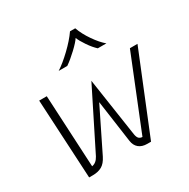

<svg xmlns="http://www.w3.org/2000/svg" viewBox="-158 -842 969 986"><g transform="rotate(-30 326.0 -349.5)"><path d="M69 -470H114L136 -42Q162 -46 178 -76L352 -424L404 -76Q407 -59 414 -51.5Q421 -44 435 -43L607 -470H652L461 0H439Q408 0 389.5 -15.5Q371 -31 367 -60L332 -309L208 -57Q192 -25 170 -12.5Q148 0 116 0H94ZM384 -699H415Q429 -659 458.5 -616.5Q488 -574 515 -552H464Q443 -571 421.5 -602.5Q400 -634 392 -655Q380 -636 346 -604Q312 -572 283 -552H232Q268 -575 312.5 -617.5Q357 -660 384 -699Z"/></g></svg>

Font: KoHo Light
Style: Italic
Weight: 300
Italic angle: -10°
Version: Version 1.000; ttfautohint (v1.6)